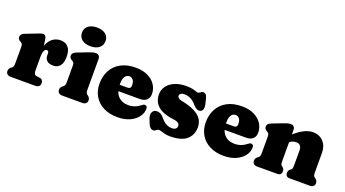

<svg xmlns="http://www.w3.org/2000/svg" viewBox="-56 -1288 3333 1855"><g transform="rotate(20 1610.0 -360.0)"><path d="M259 -264Q259 -345 278.8 -396.5Q298.5 -448 333.5 -472.5Q368.5 -497 414 -497Q463 -497 491.5 -464.5Q520 -432 520 -367Q520 -302 494.2 -272Q468.5 -242 426.5 -242Q383 -242 361 -261.5Q339 -281 339 -314.5V-336Q339 -350 333 -356.5Q327 -363 317 -363Q307 -363 299 -353.8Q291 -344.5 286.5 -325.8Q282 -307 282 -279ZM269 -446 282 -348V-142Q282 -118.5 288.2 -106.5Q294.5 -94.5 310 -92L345 -87Q364 -84.5 372 -72.5Q380 -60.5 380 -43Q380 -23 367.5 -11.5Q355 0 333 0H76Q54.5 0 41.8 -11.5Q29 -23 29 -43Q29 -58 35.5 -68.2Q42 -78.5 54 -87L61 -92Q68 -97 71.5 -106.8Q75 -116.5 75 -142V-305Q75 -327.5 69.5 -335.8Q64 -344 55 -349L48 -353Q37 -359.5 30 -368.2Q23 -377 23 -391Q23 -407 32.5 -418Q42 -429 63 -437L169 -478Q191 -486.5 205.8 -491.8Q220.5 -497 232 -497Q247 -497 256.2 -486Q265.5 -475 269 -446Z M817 -452V-142Q817 -116.5 820.8 -107Q824.5 -97.5 831 -92L838 -87Q850 -79 856.5 -68.5Q863 -58 863 -43Q863 -23 850.5 -11.5Q838 0 816 0H606Q584.5 0 571.8 -11.5Q559 -23 559 -43Q559 -58 565.5 -68.5Q572 -79 584 -87L591 -92Q598 -97.5 601.5 -107Q605 -116.5 605 -142V-305Q605 -327.5 599.5 -335.8Q594 -344 585 -349L578 -353Q567 -360 560 -368.5Q553 -377 553 -391Q553 -407 562.5 -418Q572 -429 593 -437L699 -478Q724.5 -488 741 -492.5Q757.5 -497 776 -497Q795 -497 806 -484.2Q817 -471.5 817 -452ZM700 -541Q644 -541 611.5 -567Q579 -593 579 -638Q579 -682.5 611.5 -708Q644 -733.5 700 -733.5Q756 -733.5 788.5 -708Q821 -682.5 821 -638Q821 -593 788.5 -567Q756 -541 700 -541Z M1417.5 -311Q1417.5 -270 1392.8 -247.8Q1368 -225.5 1323.5 -225.5H1042V-288H1174.5Q1208.5 -288 1208.5 -321.5Q1208.5 -362 1192.2 -380Q1176 -398 1155.5 -398Q1139 -398 1124.8 -388Q1110.5 -378 1102 -356.2Q1093.5 -334.5 1093.5 -298.5Q1093.5 -213.5 1133.2 -172.2Q1173 -131 1239.5 -131Q1270 -131 1299.5 -141Q1329 -151 1353 -170Q1367.5 -181.5 1375.5 -185.8Q1383.5 -190 1391 -189Q1400 -188.5 1407.8 -181.5Q1415.5 -174.5 1415.5 -157Q1415.5 -112.5 1386.2 -73.5Q1357 -34.5 1303.8 -10.2Q1250.5 14 1177.5 14Q1095.5 14 1034.5 -17Q973.5 -48 940 -103.8Q906.5 -159.5 906.5 -233Q906.5 -309.5 938.5 -369Q970.5 -428.5 1032.8 -462.8Q1095 -497 1185.5 -497Q1258 -497 1310 -471.5Q1362 -446 1389.8 -403.8Q1417.5 -361.5 1417.5 -311Z M1715.5 -416Q1688.5 -416 1676.5 -406.5Q1664.5 -397 1664.5 -384Q1664.5 -376 1669.5 -368.8Q1674.5 -361.5 1683.8 -356Q1693 -350.5 1706.5 -348Q1793.5 -330.5 1845.8 -304Q1898 -277.5 1921.2 -241.5Q1944.5 -205.5 1944.5 -160Q1944.5 -80 1889.5 -33Q1834.5 14 1719.5 14Q1689.5 14 1666.8 8.5Q1644 3 1627.8 -2.5Q1611.5 -8 1600.5 -8Q1589.5 -8 1581.8 -2.2Q1574 3.5 1566.2 9.2Q1558.5 15 1547.5 15Q1532 15 1518.8 4.2Q1505.5 -6.5 1495.5 -31L1477.5 -76Q1464 -110.5 1471.8 -135Q1479.5 -159.5 1499.5 -167Q1520.5 -174.5 1545.5 -166.8Q1570.5 -159 1587.5 -138Q1603.5 -118.5 1621 -102.2Q1638.5 -86 1660.2 -76Q1682 -66 1710.5 -66Q1736 -66 1748.8 -77.5Q1761.5 -89 1761.5 -107Q1761.5 -119 1755.5 -128Q1749.5 -137 1735.2 -143Q1721 -149 1696.5 -152Q1619 -161.5 1571.8 -186Q1524.5 -210.5 1503 -247.5Q1481.5 -284.5 1481.5 -331Q1481.5 -381 1510 -418.2Q1538.5 -455.5 1588.5 -476.2Q1638.5 -497 1703.5 -497Q1743.5 -497 1768.2 -491.5Q1793 -486 1806 -480.5Q1819 -475 1823.5 -475Q1834 -475 1842.8 -480.5Q1851.5 -486 1860.2 -491.5Q1869 -497 1879.5 -497Q1893 -497 1904.2 -487Q1915.5 -477 1921.5 -453L1935.5 -396Q1942.5 -369 1937 -346Q1931.5 -323 1909.5 -317Q1892.5 -312.5 1873.2 -322.2Q1854 -332 1837.5 -352Q1813.5 -382 1781.8 -399Q1750 -416 1715.5 -416Z M2510 -311Q2510 -270 2485.2 -247.8Q2460.5 -225.5 2416 -225.5H2134.5V-288H2267Q2301 -288 2301 -321.5Q2301 -362 2284.8 -380Q2268.5 -398 2248 -398Q2231.5 -398 2217.2 -388Q2203 -378 2194.5 -356.2Q2186 -334.5 2186 -298.5Q2186 -213.5 2225.8 -172.2Q2265.5 -131 2332 -131Q2362.5 -131 2392 -141Q2421.5 -151 2445.5 -170Q2460 -181.5 2468 -185.8Q2476 -190 2483.5 -189Q2492.5 -188.5 2500.2 -181.5Q2508 -174.5 2508 -157Q2508 -112.5 2478.8 -73.5Q2449.5 -34.5 2396.2 -10.2Q2343 14 2270 14Q2188 14 2127 -17Q2066 -48 2032.5 -103.8Q1999 -159.5 1999 -233Q1999 -309.5 2031 -369Q2063 -428.5 2125.2 -462.8Q2187.5 -497 2278 -497Q2350.5 -497 2402.5 -471.5Q2454.5 -446 2482.2 -403.8Q2510 -361.5 2510 -311Z M2821.5 -452V-142Q2821.5 -113.5 2824.2 -103Q2827 -92.5 2834.5 -87L2842.5 -81Q2861.5 -67 2861.5 -43Q2861.5 0 2819.5 0H2610.5Q2589 0 2576.2 -11.5Q2563.5 -23 2563.5 -43Q2563.5 -58 2570 -68.5Q2576.5 -79 2588.5 -87L2595.5 -92Q2602.5 -97.5 2606 -107Q2609.5 -116.5 2609.5 -142V-305Q2609.5 -327.5 2604 -335.8Q2598.5 -344 2589.5 -349L2582.5 -353Q2571.5 -360 2564.5 -368.5Q2557.5 -377 2557.5 -391Q2557.5 -407 2567 -418Q2576.5 -429 2597.5 -437L2703.5 -478Q2729 -488 2745.5 -492.5Q2762 -497 2780.5 -497Q2799.5 -497 2810.5 -484.2Q2821.5 -471.5 2821.5 -452ZM2803.5 -310 2765.5 -354 2788.5 -376Q2859 -443.5 2911 -470.2Q2963 -497 3006.5 -497Q3073.5 -497 3114.5 -452.8Q3155.5 -408.5 3155.5 -337V-142Q3155.5 -116.5 3159 -106.8Q3162.5 -97 3169.5 -92L3176.5 -87Q3188.5 -78 3195 -68Q3201.5 -58 3201.5 -43Q3201.5 -23 3189 -11.5Q3176.5 0 3154.5 0H2945.5Q2903.5 0 2903.5 -43Q2903.5 -67 2922.5 -81L2930.5 -87Q2938 -92.5 2940.8 -103Q2943.5 -113.5 2943.5 -142V-286Q2943.5 -317 2929.2 -333.5Q2915 -350 2888.5 -350Q2872 -350 2854.5 -345Q2837 -340 2820.5 -325Z"/></g></svg>

Font: Fraunces SuperSoft
Style: Regular
Weight: 900
Version: Version 1.000;[b76b70a41]